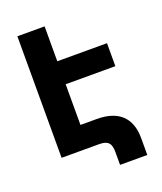

<svg xmlns="http://www.w3.org/2000/svg" viewBox="-155 -814 895 1060"><g transform="rotate(-20 292.5 -283.5)"><path d="M525 48C525 -73 457 -135 331 -135H235V-374H527V-509H235V-714H75V0H296C350 0 365 23 365 71V147H525Z"/></g></svg>

Font: Noto Sans Armenian SemiCondensed Extra
Style: Regular
Weight: 800
Width: 4
Designer: Monotype Design Team
Foundry: Monotype Imaging Inc.
Version: Version 1.901